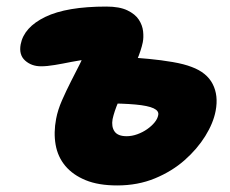

<svg xmlns="http://www.w3.org/2000/svg" viewBox="-20 -553 701 585"><path d="M337 12Q280 12 241 -4Q202 -20 179 -47.5Q156 -75 149.5 -112Q143 -149 151 -191Q156 -218 169 -247.5Q182 -277 196.5 -305.5Q211 -334 222.5 -356.5Q234 -379 236 -391L250 -372Q225 -370 198 -364.5Q171 -359 147 -355Q123 -351 105 -351Q76 -351 56.5 -368.5Q37 -386 43 -418Q53 -470 118 -501.5Q183 -533 304 -533Q344 -533 368 -521.5Q392 -510 403 -493Q414 -476 416 -457.5Q418 -439 415 -424Q410 -400 397 -369Q384 -338 368.5 -305Q353 -272 340.5 -242.5Q328 -213 323 -190Q319 -167 329 -152.5Q339 -138 366 -138Q382 -138 398.5 -144Q415 -150 428.5 -159.5Q442 -169 451 -180Q460 -191 462 -202Q465 -215 448 -223Q431 -231 393 -234.5Q355 -238 296 -238Q262 -238 238.5 -258Q215 -278 221 -312Q228 -346 256.5 -363Q285 -380 318 -380Q335 -380 366 -378.5Q397 -377 434 -373.5Q471 -370 506 -364Q541 -358 564 -349Q610 -332 628 -297Q646 -262 637 -215Q630 -178 605.5 -138.5Q581 -99 542.5 -65Q504 -31 452 -9.5Q400 12 337 12Z"/></svg>

Font: Shantell Sans ExtraBold
Style: Italic
Weight: 800
Italic angle: -11°
Designer: Stephen Nixon, Anya Danilova, Shantell Martin
Foundry: Arrow Type
Version: Version 1.011;[c5ecc13dd]